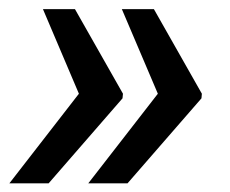

<svg xmlns="http://www.w3.org/2000/svg" viewBox="-20 -478 516 430"><path d="M76.2 -457.5 156.7 -268.1 1 -67.4H88.9L254.4 -257.8L255.4 -268.1L147.9 -457.5ZM252.9 -457.5 333.5 -268.1 177.7 -67.4H265.6L431.2 -257.8L432.1 -268.1L324.7 -457.5Z"/></svg>

Font: Roboto Medium
Style: Italic
Weight: 500
Italic angle: -12°
Designer: Google
Version: Version 2.137; 2017